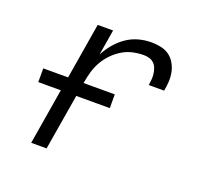

<svg xmlns="http://www.w3.org/2000/svg" viewBox="-100 -650 799 762"><g transform="rotate(20 300.0 -269.0)"><path d="M104 0 192 -530H257L239 -422Q252 -447 270.5 -469Q289 -491 312 -507Q335 -523 362 -530.5Q389 -538 416 -538Q436 -538 456 -534Q476 -530 491.5 -519Q507 -508 517 -491Q527 -474 531 -455Q535 -436 534 -415.5Q533 -395 529 -375H464Q466 -387 467 -399Q468 -411 466.5 -423Q465 -435 461 -446Q457 -457 449 -465Q441 -473 429.5 -476.5Q418 -480 406 -480Q383 -480 360 -475Q337 -470 316 -457.5Q295 -445 277.5 -427Q260 -409 248 -388Q236 -367 229.5 -344.5Q223 -322 219 -299L169 0ZM48 -236V-294H350V-236Z"/></g></svg>

Font: Iosevka Curly LtExObl
Style: Regular
Weight: 300
Width: 7
Italic angle: -9°
Monospace: yes
Designer: Belleve Invis
Foundry: Belleve Invis
Version: Version 11.1.0; ttfautohint (v1.8.3)